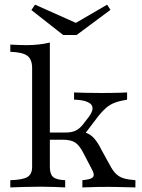

<svg xmlns="http://www.w3.org/2000/svg" viewBox="-20 -818 618 838"><path d="M25 0V-31.5Q79.8 -33.1 100 -45.6Q120.2 -58.1 120.2 -89.5V-521Q120.2 -558.9 99.2 -574.6Q78.2 -590.3 25 -591.9V-623.4Q41.1 -622.6 58.9 -621.8Q76.6 -621 94.4 -621Q150.8 -621 197.6 -632.3V-89.5Q197.6 -58.1 211.7 -45.6Q225.8 -33.1 264.5 -31.5V0Q247.6 -0.8 218.1 -2Q188.7 -3.2 158.1 -3.2Q122.6 -3.2 84.3 -2Q46 -0.8 25 0ZM339.5 0V-31.5Q377.4 -34.7 385.9 -45.2Q394.4 -55.6 380.6 -79.8L342.7 -152.4Q325.8 -184.7 307.3 -196.4Q288.7 -208.1 255.6 -208.1H184.7V-239.5H265.3Q291.9 -239.5 309.7 -247.6Q327.4 -255.6 343.5 -276.6L365.3 -304.8Q379 -322.6 382.7 -336.7Q386.3 -350.8 379 -360.5Q371.8 -370.2 352.8 -376.2Q333.9 -382.3 303.2 -383.1V-414.5Q325 -413.7 355.6 -412.9Q386.3 -412.1 424.2 -412.1Q447.6 -412.1 467.3 -412.5Q487.1 -412.9 504 -413.3Q521 -413.7 534.7 -414.5V-383.1Q504 -378.2 482.3 -370.2Q460.5 -362.1 444.4 -348.4Q428.2 -334.7 410.5 -312.9L344.4 -225.8L326.6 -245.2Q349.2 -241.9 364.9 -234.3Q380.6 -226.6 394.4 -210.1Q408.1 -193.5 422.6 -164.5L458.1 -100Q471.8 -73.4 486.3 -59.3Q500.8 -45.2 520.6 -39.5Q540.3 -33.9 571 -31.5V0Q541.1 -0.8 520.6 -1.2Q500 -1.6 484.3 -2Q468.5 -2.4 453.2 -2.4Q429.8 -2.4 406 -2Q382.3 -1.6 339.5 0ZM447.6 -797.6 462.1 -775 314.5 -665.3H255.6L116.9 -774.2L133.1 -797.6L335.5 -707.3L295.2 -708.9Z"/></svg>

Font: Playfair 12pt
Style: Regular
Weight: 400
Designer: Claus Eggers Sørensen
Foundry: Claus Eggers Sørensen
Version: Version 2.000;gftools[0.9.28]